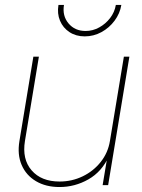

<svg xmlns="http://www.w3.org/2000/svg" viewBox="-20 -753 576 781"><path d="M222.2 7.8Q166.5 7.8 126.5 -15.9Q86.4 -39.6 68.1 -81.8Q49.8 -124 59.1 -179.7L115.7 -522.5H138.2L81.5 -179.7Q69.3 -105.5 108.6 -60.1Q147.9 -14.6 222.2 -14.6Q272.9 -14.6 316.7 -35.9Q360.4 -57.1 389.9 -94.5Q419.4 -131.8 427.2 -179.7L483.9 -522.5H506.3L419.9 0H397.5L417 -117.2H422.9Q394.5 -54.7 339.6 -23.4Q284.7 7.8 222.2 7.8ZM324.7 -605Q289.1 -605 262.7 -622.3Q236.3 -639.6 224.1 -668.7Q211.9 -697.8 217.8 -732.9H240.2Q232.9 -688.5 258.8 -657.7Q284.7 -627 328.1 -627Q357.4 -627 383.5 -641.4Q409.7 -655.8 428 -679.7Q446.3 -703.6 451.2 -732.9H473.6Q467.8 -697.8 446 -668.7Q424.3 -639.6 392.6 -622.3Q360.8 -605 324.7 -605Z"/></svg>

Font: Inter 28pt Thin
Style: Italic
Weight: 250
Italic angle: -9.3988°
Designer: Rasmus Andersson
Foundry: rsms
Version: Version 4.001;git-66647c0bb